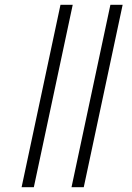

<svg xmlns="http://www.w3.org/2000/svg" viewBox="-20 -780 552 800"><path d="M70 0 232 -760H283L121 0ZM278 0 440 -760H491L329 0Z"/></svg>

Font: Noto Sans Display Light
Style: Italic
Weight: 300
Italic angle: -12°
Designer: Monotype Design Team
Foundry: Monotype Imaging Inc.
Version: Version 2.003